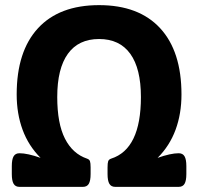

<svg xmlns="http://www.w3.org/2000/svg" viewBox="-20 -728 771 748"><path d="M26 -50V-81Q26 -107 33 -119Q40 -131 56 -131Q87 -131 138 -113Q91 -160 68 -222.5Q45 -285 45 -360Q45 -528 128 -618Q211 -708 366 -708Q521 -708 604 -618Q687 -528 687 -360Q687 -285 664 -222.5Q641 -160 594 -113Q645 -131 676 -131Q692 -131 699 -119Q706 -107 706 -81V-50Q706 -24 699 -12Q692 0 676 0H429Q413 0 406 -12Q399 -24 399 -50V-76Q399 -93 401.5 -100Q404 -107 413 -110Q529 -147 529 -350Q529 -461 487.5 -518.5Q446 -576 366 -576Q286 -576 244.5 -518.5Q203 -461 203 -350Q203 -247 233 -188Q263 -129 319 -110Q328 -107 330.5 -100Q333 -93 333 -76V-50Q333 -24 326 -12Q319 0 303 0H56Q40 0 33 -12Q26 -24 26 -50Z"/></svg>

Font: Asap-Bold
Style: Bold
Weight: 700
Designer: Pablo Cosgaya
Foundry: Omnibus-Type
Version: Version 2.000; ttfautohint (v1.8)